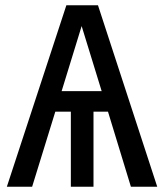

<svg xmlns="http://www.w3.org/2000/svg" viewBox="-20 -709 623 729"><path d="M577 0H477L390 -285H335V0H249V-285H190L102 0H6L232 -689H352ZM366 -363 290 -610 214 -363Z"/></svg>

Font: Trujillo
Style: Regular
Weight: 400
Designer: Fira Sans original fonts by bBox Type GmbH, Carrois Corporate GbR, & Edenspiekermann AG / Changes by Cristiano Sobral
Foundry: Fira Sans original fonts by bBox Type GmbH, Carrois Corporate GbR, & Edenspiekermann AG / Changes by Cristiano Sobral
Version: Version 4.301;October 17, 2021;FontCreator 14.0.0.2814 64-bi